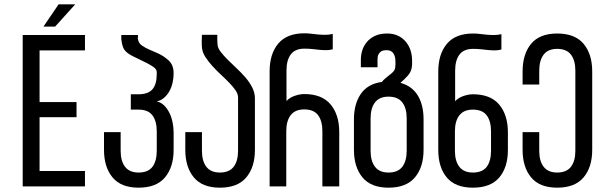

<svg xmlns="http://www.w3.org/2000/svg" viewBox="-20 -862 2792 888"><path d="M328 -842H251L181 -739H235ZM334 -390H163V-629H373V-700H85V0H373V-71H163V-320H334Z M705 -393C717.7 -395.7 728.8 -401.2 738.5 -409.5C748.2 -417.8 756.3 -427.8 763 -439.5C769.7 -451.2 774.7 -464.2 778 -478.5C781.3 -492.8 783 -507.7 783 -523C783 -548.3 775.5 -568 760.5 -582C745.5 -596 728.3 -607.3 709 -616L671 -632.5C659 -637.5 647.7 -643.7 637 -651C626.3 -658.3 620 -668.3 618 -681C617.3 -682.3 617 -683.7 617 -685C617 -685.7 617.3 -686.7 618 -688V-700H541V-681C542.3 -667 545.3 -653.8 550 -641.5C554.7 -629.2 566.3 -617.7 585 -607C588.3 -605 593.2 -602.5 599.5 -599.5L620 -589.5L641.5 -579L658 -571C672 -563.7 683.3 -556.8 692 -550.5C700.7 -544.2 705 -536.3 705 -527V-520C705 -488 698.3 -464.3 685 -449C671.7 -433.7 650.3 -426 621 -426H585V-355H621C650.3 -355 671.7 -346.2 685 -328.5C698.3 -310.8 705 -286 705 -254V-165C705 -133 698.3 -108.2 685 -90.5C671.7 -72.8 650.3 -64 621 -64C593 -64 572.2 -72.8 558.5 -90.5C544.8 -108.2 538 -133 538 -165V-251H461V-169C461 -115.7 474.2 -73.2 500.5 -41.5C526.8 -9.8 567 6 621 6C675.7 6 716.3 -9.8 743 -41.5C769.7 -73.2 783 -115.7 783 -169V-250C783 -265.3 781.3 -281 778 -297C774.7 -313 769.7 -327.7 763 -341C756.3 -354.3 748.2 -365.7 738.5 -375C728.8 -384.3 717.7 -390.3 705 -393Z M985 -701H914C913.3 -693.7 913 -684 913 -672C913 -659.3 913.3 -649.3 914 -642C915.3 -627.3 920.5 -613 929.5 -599C938.5 -585 949.2 -571.2 961.5 -557.5C973.8 -543.8 987 -530.5 1001 -517.5C1015 -504.5 1028 -491.8 1040 -479.5C1052 -467.2 1061.8 -455.3 1069.5 -444C1077.2 -432.7 1081 -421.7 1081 -411V-165C1081 -133 1074.2 -108.2 1060.5 -90.5C1046.8 -72.8 1025.7 -64 997 -64C969 -64 948.2 -72.8 934.5 -90.5C920.8 -108.2 914 -133 914 -165V-251H837V-169C837 -115.7 850.2 -73.2 876.5 -41.5C902.8 -9.8 943 6 997 6C1051.7 6 1092.3 -9.8 1119 -41.5C1145.7 -73.2 1159 -115.7 1159 -169V-407C1159 -424.3 1154.8 -441.2 1146.5 -457.5C1138.2 -473.8 1127.7 -489.3 1115 -504C1102.3 -518.7 1088.7 -532.8 1074 -546.5L1033 -586C1020.3 -598.7 1009.5 -610.8 1000.5 -622.5C991.5 -634.2 986.7 -645.7 986 -657C985.3 -663 985 -669.7 985 -677Z M1227 0H1304V-255C1304 -287 1310.8 -311.8 1324.5 -329.5C1338.2 -347.2 1359 -356 1387 -356C1416.3 -356 1437.7 -347.2 1451 -329.5C1464.3 -311.8 1471 -287 1471 -255V0H1549V-251C1549 -304.3 1535.7 -347 1509 -379C1482.3 -411 1441.7 -427 1387 -427C1373.7 -427 1359.2 -424.3 1343.5 -419C1327.8 -413.7 1315 -405.7 1305 -395V-536C1305 -568 1311.7 -592.8 1325 -610.5C1338.3 -628.2 1359.3 -637 1388 -637C1402 -637 1414.7 -636.3 1426 -635C1437.3 -633.7 1448.2 -632.5 1458.5 -631.5C1468.8 -630.5 1479 -630 1489 -630C1499 -630 1509 -631.3 1519 -634V-705C1507 -702.3 1495.7 -701 1485 -701C1473.7 -701 1462.5 -701.5 1451.5 -702.5C1440.5 -703.5 1429.8 -704.7 1419.5 -706C1409.2 -707.3 1398.7 -708 1388 -708C1334 -708 1293.7 -692.2 1267 -660.5C1240.3 -628.8 1227 -586 1227 -532Z M1861 -314V-165C1861 -133 1854.2 -108.2 1840.5 -90.5C1826.8 -72.8 1805.7 -64 1777 -64C1749 -64 1728.2 -72.8 1714.5 -90.5C1700.8 -108.2 1694 -133 1694 -165V-314C1694 -346 1700.8 -370.8 1714.5 -388.5C1728.2 -406.2 1749 -415 1777 -415C1805.7 -415 1826.8 -406.2 1840.5 -388.5C1854.2 -370.8 1861 -346 1861 -314ZM1832 -479C1843.3 -488.3 1855 -499.7 1867 -513C1879 -526.3 1885.3 -543.3 1886 -564V-579C1886 -617 1875.7 -647.7 1855 -671C1833.7 -695 1805.7 -707 1771 -707C1748.3 -707 1729.3 -703.3 1714 -696C1698.7 -688.7 1686.2 -679.2 1676.5 -667.5C1666.8 -655.8 1659.8 -643 1655.5 -629C1651.2 -615 1649 -601 1649 -587V-551H1726V-587C1726 -597 1727.5 -604.8 1730.5 -610.5C1733.5 -616.2 1737.2 -620.5 1741.5 -623.5C1745.8 -626.5 1750.5 -628.3 1755.5 -629C1760.5 -629.7 1764.7 -630 1768 -630C1770.7 -630 1774.2 -629.7 1778.5 -629C1782.8 -628.3 1787.3 -626.3 1792 -623C1796.7 -619.7 1800.7 -614.2 1804 -606.5C1807.3 -598.8 1809 -588 1809 -574V-564C1809 -553.3 1807.5 -544.8 1804.5 -538.5C1801.5 -532.2 1793.7 -524.3 1781 -515C1775.7 -510.3 1769.8 -505.5 1763.5 -500.5C1757.2 -495.5 1751.3 -489.7 1746 -483C1702.7 -477 1670.3 -458.7 1649 -428C1627.7 -397.3 1617 -358 1617 -310V-169C1617 -115.7 1630.2 -73.2 1656.5 -41.5C1682.8 -9.8 1723 6 1777 6C1831.7 6 1872.3 -9.8 1899 -41.5C1925.7 -73.2 1939 -115.7 1939 -169V-310C1939 -354 1930.2 -390.7 1912.5 -420C1894.8 -449.3 1868 -469 1832 -479Z M2251 -254V-165C2251 -133 2244.3 -108.2 2231 -90.5C2217.7 -72.8 2196.3 -64 2167 -64C2139 -64 2118.2 -72.8 2104.5 -90.5C2090.8 -108.2 2084 -133 2084 -165V-254C2084 -286 2090.8 -310.8 2104.5 -328.5C2118.2 -346.2 2139 -355 2167 -355C2196.3 -355 2217.7 -346.2 2231 -328.5C2244.3 -310.8 2251 -286 2251 -254ZM2167 -426C2153.7 -426 2139.2 -423.3 2123.5 -418C2107.8 -412.7 2095 -404.7 2085 -394V-535C2085 -567 2091.7 -591.8 2105 -609.5C2118.3 -627.2 2139.3 -636 2168 -636C2182 -636 2194.7 -635.3 2206 -634C2217.3 -632.7 2228.2 -631.5 2238.5 -630.5C2248.8 -629.5 2259 -629 2269 -629C2279 -629 2289 -630.3 2299 -633V-704C2287 -701.3 2275.7 -700 2265 -700C2253.7 -700 2242.5 -700.5 2231.5 -701.5C2220.5 -702.5 2209.8 -703.7 2199.5 -705C2189.2 -706.3 2178.7 -707 2168 -707C2114 -707 2073.7 -691.2 2047 -659.5C2020.3 -627.8 2007 -585 2007 -531V-169C2007 -115 2020.2 -72.3 2046.5 -41C2072.8 -9.7 2113 6 2167 6C2221.7 6 2262.3 -9.7 2289 -41C2315.7 -72.3 2329 -115 2329 -169V-250C2329 -303.3 2315.7 -346 2289 -378C2262.3 -410 2221.7 -426 2167 -426Z M2557 -707C2503 -707 2462.8 -691.2 2436.5 -659.5C2410.2 -627.8 2397 -585 2397 -531V-471H2474V-535C2474 -567 2480.8 -591.8 2494.5 -609.5C2508.2 -627.2 2529 -636 2557 -636C2585.7 -636 2606.8 -627.2 2620.5 -609.5C2634.2 -591.8 2641 -567 2641 -535V-165C2641 -133 2634.2 -108.2 2620.5 -90.5C2606.8 -72.8 2585.7 -64 2557 -64C2529 -64 2508.2 -72.8 2494.5 -90.5C2480.8 -108.2 2474 -133 2474 -165V-251H2397V-169C2397 -115.7 2410.2 -73.2 2436.5 -41.5C2462.8 -9.8 2503 6 2557 6C2611.7 6 2652.3 -9.8 2679 -41.5C2705.7 -73.2 2719 -115.7 2719 -169V-531C2719 -585 2705.7 -627.8 2679 -659.5C2652.3 -691.2 2611.7 -707 2557 -707Z"/></svg>

Font: Bebas Neue Regular two
Style: Regular2
Weight: 400
Designer: Ryoichi Tsunekawa & LGV (GE)
Foundry: Free Software Foundation, Inc.
Version: Version 1.003 August 13, 2016